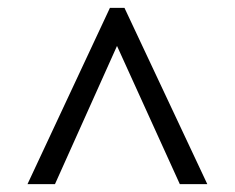

<svg xmlns="http://www.w3.org/2000/svg" viewBox="-20 -734 599 489"><path d="M50 -265 260 -714H297L508 -265H438L278 -617L120 -265Z"/></svg>

Font: Noto Serif NP Hmong Medium
Style: Regular
Weight: 500
Designer: Dalton Maag Ltd
Foundry: Dalton Maag Ltd
Version: Version 1.001; ttfautohint (v1.8.4.7-5d5b)